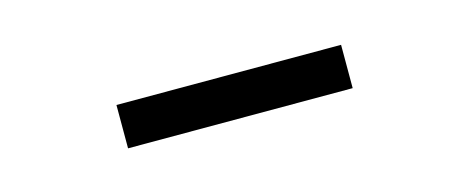

<svg xmlns="http://www.w3.org/2000/svg" viewBox="-22 -783 633 259"><g transform="rotate(-15 294.5 -653.0)"><path d="M137.5 -622.5V-683H451.2V-622.5Z"/></g></svg>

Font: Chivo Medium
Style: Regular
Weight: 500
Designer: Hector Gatti
Foundry: Omnibus-Type
Version: Version 2.002